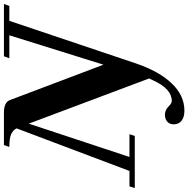

<svg xmlns="http://www.w3.org/2000/svg" viewBox="-42 -692 955 973"><g transform="rotate(-90 435.5 -205.5)"><path d="M-31.2 0 -22.5 -26.9H55.7L271.5 -599.1Q261.7 -617.7 241.5 -626.7Q221.2 -635.7 177.2 -635.7L187 -663.1H351.1Q403.8 -663.1 415 -632.3L594.2 -158.7L743.2 -635.7H627L636.7 -663.1H901.9L892.1 -635.7H816.4L600.1 7.3Q560.1 124 499 187.7Q438 251.5 361.3 251.5Q328.6 251.5 310.3 237.3Q292 223.1 292 197.3Q292 175.8 305.9 164.3Q319.8 152.8 340.3 152.8Q364.3 152.8 383.3 171.9Q397.9 187.5 410.2 187.5Q472.2 187.5 515.1 92.3L524.4 72.8L295.4 -537.1L126.5 -26.9H241.7L232.9 0Z"/></g></svg>

Font: Elstob 18pt
Style: Bold Italic
Weight: 700
Italic angle: -20°
Designer: Peter S. Baker
Version: Version 1.015